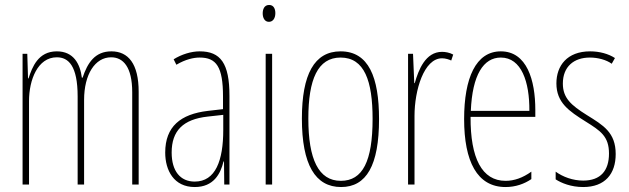

<svg xmlns="http://www.w3.org/2000/svg" viewBox="-20 -744 2536 774"><path d="M429 -537C363 -537 333 -491 313 -431H310C303 -486 277 -537 209 -537C134 -537 110 -474 95 -428H93L90 -527H71V0H97V-337C97 -422 132 -513 209 -513C256 -513 293 -479 293 -355V0H319V-341C319 -444 363 -513 428 -513C476 -513 513 -475 513 -372V0H539V-374C539 -487 497 -537 429 -537Z M785 -537C751 -537 712 -525 680 -505L691 -483C728 -505 761 -512 785 -512C852 -512 879 -475 879 -355V-304L818 -297C708 -284 646 -234 646 -129C646 -57 681 10 765 10C841 10 869 -43 881 -93H883L884 0H905V-358C905 -489 869 -537 785 -537ZM817 -274 880 -281V-220C880 -97 849 -12 765 -12C707 -12 672 -54 672 -129C672 -217 718 -263 817 -274Z M1065 -724C1045 -724 1039 -706 1039 -690C1039 -672 1047 -656 1064 -656C1080 -656 1090 -670 1090 -691C1090 -707 1084 -724 1065 -724ZM1077 -527H1051V0H1077Z M1508 -264C1508 -433 1466 -537 1353 -537C1247 -537 1197 -444 1197 -266C1197 -80 1251 10 1355 10C1457 10 1508 -77 1508 -264ZM1223 -266C1223 -424 1261 -512 1353 -512C1449 -512 1482 -418 1482 -265C1482 -94 1442 -15 1354 -15C1264 -15 1223 -102 1223 -266Z M1762 -535C1695 -535 1667 -462 1652 -409H1650L1645 -527H1625V0H1651V-277C1651 -380 1689 -509 1762 -509C1776 -509 1791 -504 1799 -500L1807 -524C1793 -532 1775 -535 1762 -535Z M1999 -537C1898 -537 1851 -429 1851 -264C1851 -94 1903 10 2018 10C2059 10 2094 -3 2122 -22V-52C2087 -27 2053 -15 2018 -15C1923 -15 1876 -106 1877 -273H2138V-301C2138 -421 2104 -537 1999 -537ZM1999 -512C2082 -512 2115 -414 2114 -297H1878C1884 -442 1929 -512 1999 -512Z M2462 -123C2462 -210 2412 -239 2346 -280C2282 -320 2249 -349 2249 -407C2249 -475 2293 -512 2358 -512C2390 -512 2424 -503 2446 -487L2459 -510C2433 -527 2397 -537 2359 -537C2266 -537 2223 -479 2223 -408C2223 -330 2274 -296 2341 -254C2400 -217 2435 -195 2435 -125C2435 -56 2401 -16 2331 -16C2289 -16 2249 -31 2220 -52V-21C2243 -6 2282 10 2331 10C2419 10 2462 -43 2462 -123Z"/></svg>

Font: Noto Sans Oriya ExtCond Thin
Style: Regular
Weight: 100
Width: 2
Designer: Amélie Bonet and Sol Matas
Foundry: Google LLC
Version: Version 2.006